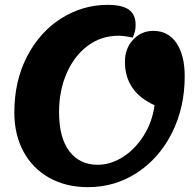

<svg xmlns="http://www.w3.org/2000/svg" viewBox="-20 -745 802 790"><path d="M494 -491Q494 -545 527.5 -581.5Q561 -618 611 -618Q672 -618 706 -568Q740 -518 740 -431Q740 -303 688 -199Q636 -95 545 -35Q454 25 342 25Q251 25 182.5 -13.5Q114 -52 76.5 -121.5Q39 -191 39 -282Q39 -413 92 -514Q145 -615 233 -670Q321 -725 423 -725Q483 -725 510.5 -705Q538 -685 538 -643Q538 -628 535.5 -617Q533 -606 526 -590Q515 -593 497.5 -595.5Q480 -598 468 -598Q397 -598 341.5 -557Q286 -516 254.5 -444Q223 -372 223 -284Q223 -178 265.5 -122.5Q308 -67 382 -67Q434 -67 484 -98Q534 -129 570 -185Q606 -241 616 -312Q494 -367 494 -491Z"/></svg>

Font: Lemonada SemiBold
Style: Regular
Weight: 600
Designer: Mohamed Gaber (Arabic) Eduardo Tunni (Latin)
Foundry: Kief Type Foundry
Version: Version 3.006